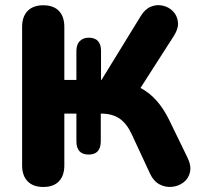

<svg xmlns="http://www.w3.org/2000/svg" viewBox="-20 -735 817 764"><path d="M152 9Q112 9 90 -13.5Q68 -36 68 -77V-628Q68 -669 90 -691.5Q112 -714 152 -714Q193 -714 214.5 -691.5Q236 -669 236 -628V-417H284V-532Q284 -558 297.5 -571.5Q311 -585 333 -585Q382 -585 382 -532V-417H384L540 -671Q557 -699 580.5 -708.5Q604 -718 628 -712.5Q652 -707 668.5 -690Q685 -673 688 -648Q691 -623 673 -594L539 -385Q609 -349 654 -256L725 -110Q742 -76 736 -50Q730 -24 710 -9Q690 6 664 8.5Q638 11 614.5 -1.5Q591 -14 577 -44L505 -199Q485 -243 456 -263Q427 -283 381 -283V-173Q381 -120 333 -120Q284 -120 284 -173V-283H236V-77Q236 -36 214.5 -13.5Q193 9 152 9Z"/></svg>

Font: Chiron GoRound TC EB
Style: Regular
Weight: 700
Designer: Ryoko NISHIZUKA 西塚涼子 (kana, bopomofo & ideographs); Paul D. Hunt (Latin, Greek & Cyrillic); Sandoll Communications 산돌커뮤니
Foundry: Adobe
Version: Version 1.000;hotconv 1.1.1;makeotfexe 2.6.0